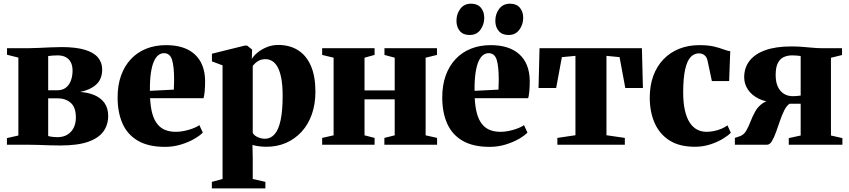

<svg xmlns="http://www.w3.org/2000/svg" viewBox="-20 -784 4600 1040"><path d="M306.5 4Q278.5 4 248.2 3Q218 2 189 1Q160 0 136.5 0H17.5V-36L79.5 -50V-472L18 -487.5V-523H136Q159 -523 190 -524.5Q221 -526 254 -527.5Q287 -529 313.5 -529Q390.5 -529 439 -514.5Q487.5 -500 510.5 -472.8Q533.5 -445.5 533.5 -407.5Q533.5 -355.5 501.2 -326.2Q469 -297 414 -286Q457.5 -283 491.8 -268.5Q526 -254 546 -226.2Q566 -198.5 566 -155.5Q566 -108.5 540.5 -72.5Q515 -36.5 458.2 -16.2Q401.5 4 306.5 4ZM290.5 -41Q337 -41 364 -70.2Q391 -99.5 391 -148Q391 -203 362.8 -227.2Q334.5 -251.5 291.5 -251.5H241V-47Q246.5 -45.5 254.2 -44.2Q262 -43 271.5 -42Q281 -41 290.5 -41ZM241 -295H289.5Q319 -295 337.2 -309.5Q355.5 -324 364.2 -348.2Q373 -372.5 373 -401.5Q373 -427.5 363.8 -446Q354.5 -464.5 336.5 -474.2Q318.5 -484 292.5 -484Q277.5 -484 264.8 -483Q252 -482 241 -480.5Z M874 11.5Q783.5 11.5 726.8 -21.8Q670 -55 643.5 -115.2Q617 -175.5 617 -256Q617 -322.5 635.8 -374.8Q654.5 -427 689.2 -464Q724 -501 772.2 -520.2Q820.5 -539.5 879.5 -539.5Q980 -539.5 1034.5 -490Q1089 -440.5 1091 -348.5Q1091 -314.5 1088.8 -290.2Q1086.5 -266 1082.5 -252H793Q795.5 -202.5 805.2 -168Q815 -133.5 832.5 -111.8Q850 -90 875 -80Q900 -70 932.5 -70Q964 -70 1001 -80.5Q1038 -91 1060 -106L1078.5 -66Q1064.5 -50.5 1033.2 -32.2Q1002 -14 960.5 -1.2Q919 11.5 874 11.5ZM792 -292 921.5 -298.5Q922 -313.5 922.5 -326.8Q923 -340 923 -355Q923 -423.5 912 -459.8Q901 -496 867.5 -496Q852.5 -496 838.8 -486Q825 -476 814.2 -452.8Q803.5 -429.5 797.5 -390.2Q791.5 -351 792 -292Z M1127.5 236.5V201L1185.5 185.5V-430L1128 -451.5V-493L1305.5 -537H1318.5L1345.5 -515.5L1344 -464.5Q1352.5 -480 1373.2 -497.8Q1394 -515.5 1423.5 -528Q1453 -540.5 1487 -540.5Q1549.5 -540.5 1594.8 -511.8Q1640 -483 1664.2 -426.8Q1688.5 -370.5 1688.5 -287.5Q1688.5 -219.5 1669 -164.5Q1649.5 -109.5 1613.5 -70.2Q1577.5 -31 1529.2 -10Q1481 11 1423.5 11Q1401 11 1379.2 7.8Q1357.5 4.5 1347.5 1L1349 70V185.5L1417.5 201V236.5ZM1415.5 -32.5Q1446 -32.5 1467.5 -57Q1489 -81.5 1500 -133Q1511 -184.5 1511 -265Q1511 -321 1503.8 -359.2Q1496.5 -397.5 1483.8 -420.5Q1471 -443.5 1454.2 -453.5Q1437.5 -463.5 1419 -463.5Q1399 -463.5 1385.2 -457Q1371.5 -450.5 1362.8 -442Q1354 -433.5 1349 -427.5V-64Q1357 -49.5 1376.2 -41Q1395.5 -32.5 1415.5 -32.5Z M1725 0V-37L1787 -51V-471.5L1725 -486.5V-523H2009V-486.5L1954.5 -471.5V-294.5H2118V-471.5L2062.5 -486.5V-523H2347V-486.5L2285.5 -471.5V-51L2347.5 -37V0H2062V-37L2118 -51V-246H1954.5V-51L2009 -37V0Z M2632.5 11.5Q2542 11.5 2485.2 -21.8Q2428.5 -55 2402 -115.2Q2375.5 -175.5 2375.5 -256Q2375.5 -322.5 2394.2 -374.8Q2413 -427 2447.8 -464Q2482.5 -501 2530.8 -520.2Q2579 -539.5 2638 -539.5Q2738.5 -539.5 2793 -490Q2847.5 -440.5 2849.5 -348.5Q2849.5 -314.5 2847.2 -290.2Q2845 -266 2841 -252H2551.5Q2554 -202.5 2563.8 -168Q2573.5 -133.5 2591 -111.8Q2608.5 -90 2633.5 -80Q2658.5 -70 2691 -70Q2722.5 -70 2759.5 -80.5Q2796.5 -91 2818.5 -106L2837 -66Q2823 -50.5 2791.8 -32.2Q2760.5 -14 2719 -1.2Q2677.5 11.5 2632.5 11.5ZM2550.5 -292 2680 -298.5Q2680.5 -313.5 2681 -326.8Q2681.5 -340 2681.5 -355Q2681.5 -423.5 2670.5 -459.8Q2659.5 -496 2626 -496Q2611 -496 2597.2 -486Q2583.5 -476 2572.8 -452.8Q2562 -429.5 2556 -390.2Q2550 -351 2550.5 -292ZM2523.5 -594.5Q2488.5 -594.5 2470.5 -616.2Q2452.5 -638 2452.5 -671Q2452.5 -709 2473.5 -736.5Q2494.5 -764 2531 -764H2532Q2566.5 -764 2584.8 -742.2Q2603 -720.5 2603 -687.5Q2603 -651.5 2582.5 -623Q2562 -594.5 2524 -594.5ZM2734 -594.5Q2700 -594.5 2681.5 -616.2Q2663 -638 2663 -671Q2663 -709 2684.2 -736.5Q2705.5 -764 2742.5 -764H2743Q2777.5 -764 2795.8 -742.2Q2814 -720.5 2814 -687.5Q2814 -651.5 2793.2 -623Q2772.5 -594.5 2735 -594.5Z M2999 0V-37L3097 -51.5V-481.5L3023.5 -474.5L2992.5 -307.5H2897L2902.5 -523H3457L3462.5 -307.5H3367L3336 -474.5L3265 -481.5V-51.5L3364.5 -37V0Z M3744 11Q3660.5 11 3606.5 -23.2Q3552.5 -57.5 3526 -117.8Q3499.5 -178 3499.5 -255.5Q3499.5 -321 3518.8 -373.2Q3538 -425.5 3573.8 -462.8Q3609.5 -500 3659 -519.8Q3708.5 -539.5 3768.5 -539.5Q3815 -539.5 3846 -532.2Q3877 -525 3898.2 -516.8Q3919.5 -508.5 3935.5 -506.5L3929.5 -345H3836L3812.5 -455.5Q3810 -469 3803 -477.8Q3796 -486.5 3786.8 -490.8Q3777.5 -495 3766.5 -495Q3740 -495 3721 -475Q3702 -455 3691.5 -409.2Q3681 -363.5 3680.5 -285Q3680.5 -227.5 3689.8 -186.8Q3699 -146 3715.8 -120.2Q3732.5 -94.5 3755.8 -82.2Q3779 -70 3807 -70Q3826.5 -70 3847.5 -74.2Q3868.5 -78.5 3887.5 -86.5Q3906.5 -94.5 3920.5 -105L3938.5 -65Q3925.5 -50.5 3896.5 -32.8Q3867.5 -15 3828 -2Q3788.5 11 3744 11Z M3960.5 0V-37L3988.5 -46.5Q4009.5 -54 4022 -75.8Q4034.5 -97.5 4045.2 -125.5Q4056 -153.5 4070.5 -179.8Q4085 -206 4109.8 -223.8Q4134.5 -241.5 4175.5 -242.5L4182.5 -228.5Q4128.5 -230.5 4090.2 -249.2Q4052 -268 4031.5 -298.5Q4011 -329 4011 -365.5Q4011 -417 4040 -454.5Q4069 -492 4125.8 -512.2Q4182.5 -532.5 4265.5 -532.5Q4297.5 -532.5 4326.2 -530.2Q4355 -528 4381 -525.5Q4407 -523 4430 -523H4541V-486L4481 -471V-50L4543 -36V0H4252.5V-36L4317 -50V-222H4257Q4241 -212 4228.2 -186.5Q4215.5 -161 4204.8 -129.5Q4194 -98 4183.5 -68.5Q4173 -39 4161.2 -19.5Q4149.5 0 4134.5 0ZM4273.5 -263Q4280.5 -263 4288.5 -263.5Q4296.5 -264 4304 -264.8Q4311.5 -265.5 4317 -266.5V-480.5Q4311.5 -481.5 4303.5 -482.2Q4295.5 -483 4286.8 -483.5Q4278 -484 4269.5 -484Q4246 -484 4225.8 -475Q4205.5 -466 4193.5 -442.8Q4181.5 -419.5 4181.5 -377.5Q4181.5 -339.5 4193.5 -314Q4205.5 -288.5 4226.5 -275.8Q4247.5 -263 4273.5 -263Z"/></svg>

Font: Merriweather 96pt Black
Style: Regular
Weight: 900
Version: Version 2.100